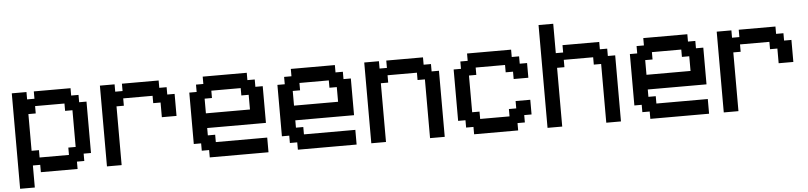

<svg xmlns="http://www.w3.org/2000/svg" viewBox="-52 -1314 6855 1628"><g transform="rotate(-5 3375.0 -500.0)"><path d="M500 -250V-312.5H562.5V-625H500V-687.5H250V-625H187.5V-312.5H250V-250ZM62.5 0V-812.5H187.5V-750H250V-812.5H562.5V-750H625V-687.5H687.5V-250H625V-187.5H562.5V-125H250V-187.5H187.5V0Z M812.5 -125V-812.5H937.5V-750H1000V-812.5H1312.5V-750H1375V-687.5H1437.5V-500H1312.5V-625H1250V-687.5H1000V-625H937.5V-125Z M2062.5 -500V-625H2000V-687.5H1750V-625H1687.5V-500ZM1687.5 -125V-187.5H1625V-250H1562.5V-687.5H1625V-750H1687.5V-812.5H2062.5V-750H2125V-687.5H2187.5V-375H1687.5V-312.5H1750V-250H2187.5V-125Z M2812.5 -500V-625H2750V-687.5H2500V-625H2437.5V-500ZM2437.5 -125V-187.5H2375V-250H2312.5V-687.5H2375V-750H2437.5V-812.5H2812.5V-750H2875V-687.5H2937.5V-375H2437.5V-312.5H2500V-250H2937.5V-125Z M3062.5 -125V-812.5H3187.5V-750H3250V-812.5H3562.5V-750H3625V-687.5H3687.5V-125H3562.5V-625H3500V-687.5H3250V-625H3187.5V-125Z M3937.5 -125V-187.5H3875V-250H3812.5V-687.5H3875V-750H3937.5V-812.5H4312.5V-750H4375V-687.5H4437.5V-562.5H4312.5V-625H4250V-687.5H4000V-625H3937.5V-312.5H4000V-250H4250V-312.5H4312.5V-375H4437.5V-250H4375V-187.5H4312.5V-125Z M4562.5 -125V-1000H4687.5V-750H4750V-812.5H5062.5V-750H5125V-687.5H5187.5V-125H5062.5V-625H5000V-687.5H4750V-625H4687.5V-125Z M5812.5 -500V-625H5750V-687.5H5500V-625H5437.5V-500ZM5437.5 -125V-187.5H5375V-250H5312.5V-687.5H5375V-750H5437.5V-812.5H5812.5V-750H5875V-687.5H5937.5V-375H5437.5V-312.5H5500V-250H5937.5V-125Z M6062.5 -125V-812.5H6187.5V-750H6250V-812.5H6562.5V-750H6625V-687.5H6687.5V-500H6562.5V-625H6500V-687.5H6250V-625H6187.5V-125Z"/></g></svg>

Font: Better VCR
Style: Regular
Weight: 400
Designer: artdzyk
Foundry: https://fontstruct.com
Version: Version 1.0